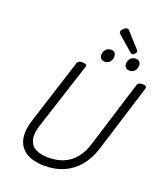

<svg xmlns="http://www.w3.org/2000/svg" viewBox="-246 -1619 1551 1800"><g transform="rotate(20 529.5 -719.0)"><path d="M415 19Q332 19 272 -4.5Q212 -28 178 -73Q144 -118 139 -184Q134 -250 161 -336L369 -988Q374 -1002 385.5 -1008.5Q397 -1015 421 -1015Q444 -1015 455 -1008Q466 -1001 461 -985L247 -324Q218 -235 231 -177.5Q244 -120 293.5 -93Q343 -66 423 -66Q511 -66 577.5 -95.5Q644 -125 690 -182.5Q736 -240 762 -324L968 -988Q973 -1002 984.5 -1008.5Q996 -1015 1019 -1015Q1067 -1015 1058 -985L849 -313Q815 -204 753.5 -130Q692 -56 607 -18.5Q522 19 415 19ZM610 -1092Q589 -1092 575 -1105Q561 -1118 561 -1144Q561 -1171 579.5 -1194.5Q598 -1218 634 -1218Q654 -1218 668 -1205.5Q682 -1193 682 -1167Q682 -1140 665 -1116Q648 -1092 610 -1092ZM856 -1092Q836 -1092 821.5 -1105Q807 -1118 807 -1144Q807 -1171 825.5 -1194.5Q844 -1218 880 -1218Q900 -1218 914.5 -1205.5Q929 -1193 929 -1167Q929 -1140 911.5 -1116Q894 -1092 856 -1092ZM829 -1246Q825 -1246 820 -1249Q815 -1252 810 -1256L667 -1380Q657 -1388 654.5 -1393Q652 -1398 652 -1405Q652 -1416 661.5 -1428Q671 -1440 684 -1448.5Q697 -1457 706 -1457Q713 -1457 717.5 -1454Q722 -1451 727 -1446L859 -1300Q865 -1293 866 -1289.5Q867 -1286 867 -1283Q867 -1273 853.5 -1259.5Q840 -1246 829 -1246Z"/></g></svg>

Font: Playwrite BE VLG
Style: Regular
Weight: 400
Designer: Veronika Burian, José Scaglione
Foundry: TypeTogether
Version: Version 1.002